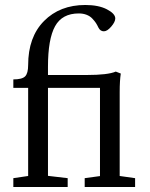

<svg xmlns="http://www.w3.org/2000/svg" viewBox="-20 -746 598 766"><path d="M33.2 0V-35.2L92.3 -43.9V-395.5H33.2V-429.2Q68.4 -429.2 80.3 -441.4Q92.3 -453.6 92.3 -486.3Q92.3 -598.1 155.5 -662.1Q218.8 -726.1 320.3 -726.1Q373.5 -726.1 406.7 -708.7Q439.9 -691.4 439.9 -672.4Q439.9 -658.7 423.8 -639.9Q407.7 -621.1 394.5 -621.1Q380.4 -621.1 373 -635.3Q367.7 -646.5 362.8 -654.1Q357.9 -661.6 348.6 -671.6Q339.4 -681.6 325.4 -687Q311.5 -692.4 294.4 -692.4Q228 -692.4 199.7 -641.4Q171.4 -590.3 171.4 -479.5V-446.8H326.2Q410.6 -446.8 441.9 -460.4L461.9 -452.6Q457.5 -424.3 457.5 -378.4V-43.9L519 -35.2V0H317.9V-35.2L378.9 -43.5V-395.5H171.4V-44.4L250 -35.2V0Z"/></svg>

Font: Elstob 8pt
Style: Regular
Weight: 400
Designer: Peter S. Baker
Version: Version 1.015